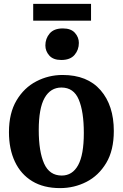

<svg xmlns="http://www.w3.org/2000/svg" viewBox="-20 -955 630 986"><path d="M26 -276.5Q26 -374 64.8 -439.2Q103.5 -504.5 166.5 -537.2Q229.5 -570 301.5 -570Q428.5 -570 496.5 -491.8Q564.5 -413.5 564.5 -282.5Q564.5 -183 525.5 -118Q486.5 -53 423.8 -21Q361 11 288.5 11Q204 11 145.5 -24.5Q87 -60 56.5 -124.8Q26 -189.5 26 -276.5ZM297 -53.5Q352 -53.5 381.2 -106.8Q410.5 -160 410.5 -272Q410.5 -381.5 384.5 -443.5Q358.5 -505.5 295.5 -505.5Q239.5 -505.5 209.2 -452.5Q179 -399.5 179 -287Q179 -177 206.5 -115.2Q234 -53.5 297 -53.5ZM294 -647Q253.5 -647 233.2 -669.8Q213 -692.5 213 -721.5Q213 -757 235 -783Q257 -809 302.5 -809H303.5Q344.5 -809 364.8 -786.2Q385 -763.5 385 -734.5Q385 -699 362.8 -673Q340.5 -647 295 -647ZM447.5 -935V-849H150.5V-935Z"/></svg>

Font: Merriweather
Style: Bold
Weight: 700
Designer: Eben Sorkin
Foundry: Eben Sorkin
Version: Version 2.100; ttfautohint (v1.7.19-72a1) -l 8 -r 50 -G 200 